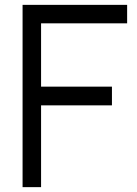

<svg xmlns="http://www.w3.org/2000/svg" viewBox="-20 -770 564 790"><path d="M503.1 -674V-750H72.9V0H149V-336.5H440.6V-413.5H149V-674Z"/></svg>

Font: Manrope3
Style: Regular
Weight: 400
Width: 4
Designer: Mikhail Sharanda
Foundry: Mikhail Sharanda
Version: Version 3.000;PS 003.000;hotconv 1.0.88;makeotf.lib2.5.64775